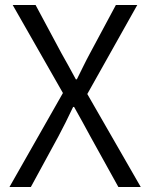

<svg xmlns="http://www.w3.org/2000/svg" viewBox="-20 -752 603 772"><path d="M18 0H104L215 -204C234 -240 253 -277 274 -322H278C303 -277 324 -240 343 -204L456 0H546L331 -374L532 -732H446L342 -538C324 -505 310 -475 289 -433H285C262 -475 246 -505 227 -538L123 -732H31L233 -378Z"/></svg>

Font: Noto Sans CJK HK DemiLight
Style: Regular
Weight: 350
Designer: Ryoko NISHIZUKA 西塚涼子 (kana, bopomofo & ideographs); Paul D. Hunt (Latin, Greek & Cyrillic); Sandoll Communications 산돌커뮤니
Foundry: Adobe
Version: Version 2.004;hotconv 1.0.118;makeotfexe 2.5.65603